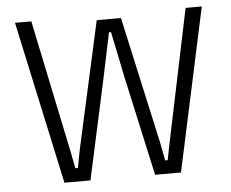

<svg xmlns="http://www.w3.org/2000/svg" viewBox="-48 -695 902 750"><g transform="rotate(-5 403.0 -319.5)"><path d="M175 0 37 -639H101L209 -121.5L222.5 -52.5H232.5L245.5 -121.5L356 -621.5H451L561.5 -121L574.5 -52.5H584.5L598 -121L706 -639H769.5L632 0H530.5L444.5 -390.5L407.5 -570H399.5L362 -390.5L277 0Z"/></g></svg>

Font: Anek Bangla Light
Style: Regular
Weight: 300
Designer: Sulekha Rajkumar (Bangla), Yesha Goshar (Latin)
Foundry: Ek Type
Version: Version 1.003